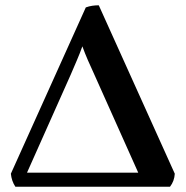

<svg xmlns="http://www.w3.org/2000/svg" viewBox="-20 -705 701 725"><path d="M353 -685C337 -685 320 -683 304 -677L21 -49C23 -31 28 -15 38 0H622C633 -14 639 -31 640 -49ZM291 -530C304 -494 319 -461 336 -424L502 -53H82L247 -423C263 -461 278 -493 291 -530Z"/></svg>

Font: Vollkorn Semibold
Style: Regular
Weight: 600
Designer: Friedrich Althausen
Foundry: Friedrich Althausen
Version: Version 4.015;PS 004.015;hotconv 1.0.88;makeotf.lib2.5.64775